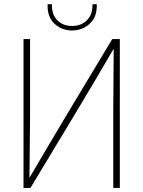

<svg xmlns="http://www.w3.org/2000/svg" viewBox="-20 -919 701 939"><path d="M95 0V-728H127V-343L124 -51H125Q224 -220 323 -385.5Q422 -551 529 -728H566V0H534V-386L536 -679H535Q439 -514 338 -346.5Q237 -179 129 0ZM332 -770Q281 -770 245.5 -804Q210 -838 213 -899L234 -898Q232 -850 259.5 -821Q287 -792 332 -792Q378 -792 406 -821Q434 -850 432 -898L453 -899Q456 -838 420 -804Q384 -770 332 -770Z"/></svg>

Font: Murecho ExtraLight
Style: Regular
Weight: 200
Designer: Neil Summerour
Foundry: Positype
Version: Version 1.010; ttfautohint (v1.8.3)